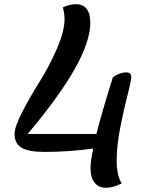

<svg xmlns="http://www.w3.org/2000/svg" viewBox="-20 -720 706 910"><path d="M190 0Q115 0 82 -20Q49 -40 49 -85Q49 -119 86 -190.5Q123 -262 167.5 -332.5Q212 -403 249 -487.5Q286 -572 286 -630Q286 -653 278 -685Q308 -700 340 -700Q408 -700 408 -611Q408 -437 111 -85H437Q461 -182 515 -354Q549 -377 577 -377Q602 -377 602 -356Q602 -337 585 -271.5Q568 -206 550.5 -118.5Q533 -31 533 41Q533 113 557 149Q515 170 483 170Q448 170 428.5 146Q409 122 409 77Q409 42 422 -16Q305 0 190 0Z"/></svg>

Font: Lemonada Light
Style: Regular
Weight: 300
Designer: Mohamed Gaber (Arabic), Eduardo Tunni (Latin)
Foundry: Kief Type Foundry
Version: Version 4.004